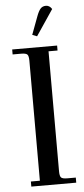

<svg xmlns="http://www.w3.org/2000/svg" viewBox="-61 -941 427 975"><g transform="rotate(-5 153.0 -454.0)"><path d="M22 -676.8V-702.1H251V-676.8H205.1V-65.9Q205.1 -41 212.2 -33.4Q219.2 -25.9 244.1 -25.9H287.1V0H58.1V-25.9H104V-637.2Q104 -662.1 96.9 -669.4Q89.8 -676.8 64.9 -676.8ZM129.9 -767.1 164.1 -858.9Q174.3 -886.2 184.6 -897.2Q194.8 -908.2 211.9 -908.2Q230 -908.2 242.2 -889.2L153.8 -757.8Z"/></g></svg>

Font: Dihjauti S
Style: Bold
Weight: 700
Designer: T. Christopher White
Version: Version 3.0.0